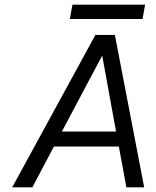

<svg xmlns="http://www.w3.org/2000/svg" viewBox="-20 -799 666 819"><path d="M289 -779H599L588 -718H278ZM595 0H519L487 -174H210L118 0H32L387 -650H470ZM416 -562 244 -238H475Z"/></svg>

Font: Overused Grotesk
Style: Italic
Weight: 400
Italic angle: -10°
Version: Version 0.003